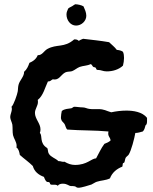

<svg xmlns="http://www.w3.org/2000/svg" viewBox="-20 -881 718 901"><path d="M670 -328C648 -356 606 -362 573 -362C549 -362 525 -359 502 -354C477 -361 470 -369 440 -369C426 -369 413 -368 399 -370C389 -371 379 -377 369 -377C355 -377 341 -380 328 -380C325 -380 319 -374 315 -373C299 -370 283 -371 270 -360C268 -350 266 -340 266 -330C266 -327 266 -324 267 -322C269 -311 277 -308 283 -299C287 -292 289 -278 296 -273C360 -268 425 -270 489 -264C484 -241 497 -239 499 -222C491 -214 480 -210 470 -206C454 -185 444 -161 431 -138C408 -137 389 -107 332 -107C314 -107 298 -113 283 -122C272 -120 266 -125 256 -125H254C240 -139 219 -143 209 -160C204 -168 206 -178 202 -186C163 -209 181 -245 167 -257C169 -262 170 -268 170 -274C170 -302 144 -323 144 -351C144 -370 158 -384 158 -402C158 -406 158 -409 157 -412C183 -432 191 -470 205 -499C217 -498 219 -505 228 -509C257 -502 265 -530 286 -541C296 -546 308 -544 318 -547C331 -552 341 -562 354 -567C371 -573 389 -572 405 -580C412 -579 413 -570 418 -567C421 -565 425 -566 428 -564C432 -561 431 -553 437 -553C456 -553 462 -546 481 -546C508 -546 537 -554 557 -573C560 -585 562 -597 562 -609C562 -619 561 -629 557 -638C549 -644 538 -646 528 -647C518 -661 504 -671 492 -683C452 -690 411 -694 370 -699C363 -696 356 -694 350 -689C346 -693 340 -696 334 -696H328C281 -655 247 -676 202 -651C186 -642 178 -621 157 -622C150 -604 135 -593 118 -586C113 -571 106 -555 93 -544C94 -522 72 -504 67 -483C64 -472 65 -461 63 -451C61 -438 44 -388 34 -380C40 -363 28 -348 28 -331C28 -321 36 -307 38 -296C40 -280 38 -263 41 -247C45 -230 58 -215 58 -197C58 -194 58 -192 57 -189C68 -182 71 -166 73 -154C93 -136 115 -121 134 -102C141 -76 161 -60 186 -51C199 -17 204 -31 212 -25C217 -21 211 -14 226 -14C234 -14 245 -16 251 -9C256 -17 266 -19 275 -19C296 -19 303 -8 313 -8C347 -8 329 0 351 0C360 0 398 -11 409 -15C418 -19 425 -25 434 -28C455 -35 476 -34 496 -44C506 -71 528 -89 554 -99C556 -104 555 -110 557 -115L563 -118C567 -126 566 -134 570 -141C573 -146 579 -149 583 -154C596 -173 611 -233 615 -257C627 -257 639 -261 650 -264C658 -271 660 -283 663 -293C670 -297 670 -307 670 -315ZM385 -807C385 -823 378 -837 372 -851C363 -857 344 -861 333 -861C331 -861 328 -857 326 -857C318 -850 306 -847 300 -841C296 -830 292 -825 292 -813C292 -787 310 -761 337 -761C362 -761 385 -782 385 -807Z"/></svg>

Font: Margarine
Style: Regular
Weight: 400
Designer: Astigmatic (AOETI)
Foundry: Astigmatic (AOETI)
Version: Version 1.000